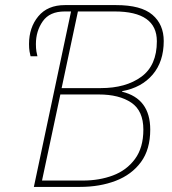

<svg xmlns="http://www.w3.org/2000/svg" viewBox="-20 -734 674 754"><path d="M113 0 259 -689H234Q175 -689 148 -650.5Q121 -612 121 -561Q121 -544 123 -532Q125 -520 127 -513H100Q98 -520 96 -532Q94 -544 94 -561Q94 -626 130.5 -670Q167 -714 235 -714H436Q534 -714 578.5 -676Q623 -638 623 -573Q623 -492 579.5 -441Q536 -390 460 -376L459 -374Q570 -347 570 -225Q570 -147 533.5 -97.5Q497 -48 434.5 -24Q372 0 294 0ZM222 -388H376Q474 -388 535 -432.5Q596 -477 596 -572Q596 -689 430 -689H286ZM145 -25H306Q370 -25 423.5 -45Q477 -65 510 -109.5Q543 -154 543 -225Q543 -299 495.5 -331Q448 -363 368 -363H217Z"/></svg>

Font: Noto Sans Disp Thin
Style: Italic
Weight: 100
Italic angle: -12°
Designer: Monotype Design Team
Foundry: Monotype Imaging Inc.
Version: Version 2.000;GOOG;noto-source:20170915:90ef993387c0